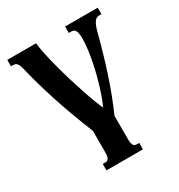

<svg xmlns="http://www.w3.org/2000/svg" viewBox="-170 -635 885 948"><g transform="rotate(-30 272.5 -160.5)"><path d="M56.6 -442.9Q53.2 -457 48.8 -465.1Q44.4 -473.1 39.6 -476.8Q34.7 -480.5 30.3 -481.2Q25.9 -481.9 22.9 -481.9H9.8V-518.6H173.8Q176.3 -492.2 184.6 -453.4Q192.9 -414.6 204.6 -370.4Q216.3 -326.2 230.2 -280.3Q244.1 -234.4 257.6 -194.3Q271 -154.3 283 -123.3Q294.9 -92.3 302.2 -78.1Q316.9 -109.9 329.6 -148.7Q342.3 -187.5 352.3 -225.6Q362.3 -263.7 368.9 -297.6Q375.5 -331.5 378.4 -353.5Q383.8 -394.5 384 -419.9Q384.3 -445.3 380.6 -459Q377 -472.7 370.1 -477.3Q363.3 -481.9 354.5 -481.9H339.4V-518.6H525.4V-481.9H511.2Q496.1 -481.9 484.6 -466.1Q473.1 -450.2 463.9 -413.6Q434.6 -301.3 401.9 -201.9Q369.1 -102.5 330.1 -14.6V113.8Q330.1 128.9 331.5 138.2Q333 147.5 336.4 152.8Q339.8 158.2 344.5 160.2Q349.1 162.1 356 162.1H369.1V198.7H161.1V162.1H174.8Q181.2 162.1 186 160.2Q190.9 158.2 194.3 152.8Q197.8 147.5 199.2 138.2Q200.7 128.9 200.7 113.8V-3.9Q148.9 -131.3 113 -242.9Q77.1 -354.5 56.6 -442.9Z"/></g></svg>

Font: Arian AMU Serif
Style: Bold
Weight: 700
Designer: Ruben Hakobyan (Tarumian)
Foundry: Ruben Hakobyan (Tarumian)
Version: Version 1.002